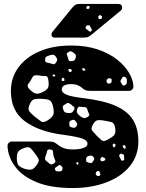

<svg xmlns="http://www.w3.org/2000/svg" viewBox="-20 -940 737 970"><path d="M347 10Q236 10 164 -20Q92 -50 56 -99Q20 -148 18 -203Q18 -212 24.5 -218.5Q31 -225 40 -225H230Q246 -225 254.5 -220.5Q263 -216 273 -208Q287 -197 304.5 -191Q322 -185 347 -185Q381 -185 401.5 -192.5Q422 -200 422 -213Q422 -231 394.5 -240.5Q367 -250 293 -260Q175 -276 105 -328Q35 -380 35 -480Q35 -548 73.5 -600Q112 -652 180.5 -681Q249 -710 340 -710Q415 -710 473 -690.5Q531 -671 571 -639.5Q611 -608 632 -572Q653 -536 654 -503Q654 -494 647.5 -487.5Q641 -481 633 -481H433Q419 -481 410.5 -485Q402 -489 393 -497Q388 -502 374.5 -508.5Q361 -515 340 -515Q292 -515 292 -487Q292 -473 314 -462.5Q336 -452 403 -444Q503 -432 563.5 -405.5Q624 -379 651.5 -335Q679 -291 679 -226Q679 -153 635.5 -100Q592 -47 517 -18.5Q442 10 347 10ZM352 -673Q344 -680 338 -681Q332 -682 323 -675Q315 -670 317.5 -664.5Q320 -659 323 -649Q325 -641 327 -636Q329 -631 338 -631Q348 -631 353 -633.5Q358 -636 362 -646Q365 -656 363 -661.5Q361 -667 352 -673ZM262 -654Q255 -663 249 -663.5Q243 -664 232 -661Q220 -657 214 -653.5Q208 -650 208 -637Q208 -626 215.5 -624.5Q223 -623 234 -620Q244 -617 250 -615.5Q256 -614 262 -623Q269 -632 269 -638.5Q269 -645 262 -654ZM406 -595H394L398 -585L405 -581L412 -588ZM344 -586 335 -592 325 -590 327 -579 338 -575ZM256 -563 250 -564 244 -557 252 -553 260 -556ZM175 -559Q162 -561 154.5 -559Q147 -557 141 -544Q131 -526 122.5 -515.5Q114 -505 129 -489Q147 -471 160 -467.5Q173 -464 196 -475Q219 -486 223.5 -499Q228 -512 224 -537Q222 -557 208.5 -556Q195 -555 175 -559ZM621 -531Q621 -540 619 -544.5Q617 -549 609 -552Q601 -554 599 -549.5Q597 -545 592 -538Q586 -529 591 -523Q596 -516 598.5 -511Q601 -506 609 -509Q618 -512 619.5 -517Q621 -522 621 -531ZM305 -543 298 -548 292 -542V-531H305ZM539 -543Q530 -548 522 -540Q515 -533 520 -524Q523 -516 534 -518Q542 -520 544 -528Q545 -534 544.5 -537.5Q544 -541 539 -543ZM247 -406Q240 -431 226.5 -435.5Q213 -440 187 -441Q162 -442 150 -437.5Q138 -433 129 -410Q120 -388 128 -377.5Q136 -367 154 -352Q175 -336 187 -327Q199 -318 221 -332Q246 -348 250 -362.5Q254 -377 247 -406ZM338 -413Q331 -418 327 -419.5Q323 -421 315 -417Q306 -411 300.5 -407Q295 -403 298 -392Q301 -380 305.5 -375Q310 -370 323 -369Q337 -368 343 -371.5Q349 -375 355 -387Q359 -397 352.5 -401Q346 -405 338 -413ZM422 -384Q420 -393 416.5 -396Q413 -399 405 -399Q392 -399 384 -401Q376 -403 371 -391Q366 -377 369.5 -370Q373 -363 384 -354Q396 -345 403.5 -343.5Q411 -342 424 -350Q434 -357 430 -364.5Q426 -372 422 -384ZM361 -329Q356 -335 352 -335Q348 -335 340 -332Q329 -328 330 -316Q330 -308 331.5 -303.5Q333 -299 341 -297Q350 -294 355.5 -294.5Q361 -295 367 -303Q372 -312 369.5 -316.5Q367 -321 361 -329ZM562 -293Q558 -319 543.5 -323Q529 -327 504 -331Q481 -335 469.5 -331.5Q458 -328 448 -308Q438 -289 446 -279.5Q454 -270 468 -255Q484 -240 493 -231.5Q502 -223 521 -233Q546 -246 556 -256.5Q566 -267 562 -293ZM563 -213 551 -214 549 -204 555 -194 563 -202ZM615 -199 610 -208 599 -203 603 -193 613 -187ZM155 -167Q142 -184 133.5 -192Q125 -200 104 -193Q81 -185 73 -175Q65 -165 65 -141Q65 -116 73 -105.5Q81 -95 105 -87Q129 -80 141.5 -84.5Q154 -89 168 -110Q180 -128 174 -138.5Q168 -149 155 -167ZM251 -151Q248 -165 247.5 -174.5Q247 -184 233 -185Q219 -186 218 -176.5Q217 -167 211 -154Q208 -144 207.5 -138Q207 -132 215 -126Q226 -117 232.5 -111.5Q239 -106 252 -114Q263 -122 259 -130Q255 -138 251 -151ZM601 -161Q595 -163 592 -163.5Q589 -164 585 -160Q581 -155 582 -152Q583 -149 586 -144Q590 -137 591.5 -132Q593 -127 601 -129Q609 -130 607.5 -135.5Q606 -141 607 -149Q608 -158 601 -161ZM453 -146Q447 -153 442 -154Q437 -155 428 -152Q419 -149 417 -145Q415 -141 415 -132Q415 -124 418.5 -122Q422 -120 429 -118Q436 -116 440 -116Q444 -116 448 -122Q453 -129 455.5 -133.5Q458 -138 453 -146ZM505 -143Q501 -145 498.5 -146.5Q496 -148 492 -145Q488 -140 487 -137Q486 -134 489 -129Q492 -124 495 -125Q498 -126 504 -127Q511 -129 512 -135Q513 -140 505 -143ZM374 -121 366 -120V-112L373 -107L377 -114ZM287 -104Q281 -108 278 -106Q275 -104 270 -100Q264 -95 260 -93Q256 -91 258 -83Q261 -76 265 -75Q269 -74 277 -74Q285 -74 289 -75.5Q293 -77 295 -84Q297 -92 295 -95.5Q293 -99 287 -104ZM485 -66Q484 -71 482.5 -73.5Q481 -76 476 -76Q467 -76 464 -66Q462 -58 469 -53Q477 -48 484 -53Q488 -56 487.5 -59Q487 -62 485 -66ZM256 -750Q240 -750 240 -766Q240 -774 245 -779L345 -901Q356 -914 363.5 -917Q371 -920 382 -920H578Q597 -920 597 -900Q597 -893 592 -888L445 -767Q437 -760 428 -755Q419 -750 403 -750ZM431 -910 419 -909 415 -898 425 -894 433 -899ZM496 -857 485 -865 475 -855 480 -843 493 -845ZM438 -802Q436 -807 434.5 -809.5Q433 -812 428 -812Q421 -812 417.5 -810.5Q414 -809 413 -802Q411 -797 414 -794.5Q417 -792 422 -789Q428 -785 431.5 -781.5Q435 -778 440 -782Q446 -787 443.5 -791Q441 -795 438 -802Z"/></svg>

Font: Rubik Moonrocks
Style: Regular
Weight: 400
Designer: Hubert and Fischer, NaN
Foundry: Hubert and Fischer, NaN
Version: Version 2.200